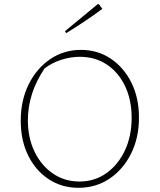

<svg xmlns="http://www.w3.org/2000/svg" viewBox="-20 -889 761 916"><path d="M354 7Q275 7 212.5 -34Q150 -75 114.5 -147Q79 -219 79 -313Q79 -410 116.5 -486Q154 -562 219 -606.5Q284 -651 366 -651Q446 -651 508.5 -609Q571 -567 607 -494.5Q643 -422 643 -328Q643 -232 605.5 -156.5Q568 -81 503 -37Q438 7 354 7ZM359 -23Q431 -23 487 -62.5Q543 -102 575.5 -170.5Q608 -239 608 -327Q608 -412 577 -477.5Q546 -543 490.5 -580.5Q435 -618 361 -618Q317 -618 273 -604Q229 -590 193 -563Q113 -445 113 -315Q113 -231 145 -165Q177 -99 232.5 -61Q288 -23 359 -23ZM296 -731 290 -740 446 -869H452L468 -847Q427 -816 383.5 -787Q340 -758 296 -731Z"/></svg>

Font: Piazzolla SC Thin
Style: Regular
Weight: 100
Designer: Juan Pablo del Peral
Foundry: Huerta Tipografica
Version: Version 1.330